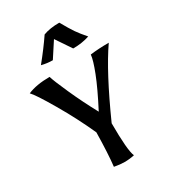

<svg xmlns="http://www.w3.org/2000/svg" viewBox="-182 -831 828 930"><g transform="rotate(-30 232.0 -365.5)"><path d="M180 0Q188 -70 190 -187Q144 -289 85 -390Q26 -491 5 -512Q54 -533 128 -533Q135 -508 170.5 -428.5Q206 -349 250 -268Q302 -368 327.5 -433.5Q353 -499 355 -527Q402 -533 459 -533Q379 -418 276 -188Q276 -36 292 0Q265 6 237 6Q213 6 180 0ZM120 -603Q172 -667 210 -723Q247 -737 300 -737Q327 -689 343.5 -665Q360 -641 388 -609Q346 -595 296 -595L238 -681L182 -595Q151 -595 120 -603Z"/></g></svg>

Font: Mirza
Style: Regular
Weight: 400
Designer: Arabic design by Kourosh Beigpour, Latin design by Eduardo Tunni, engineering by Lasse Fister
Version: Version 1.000